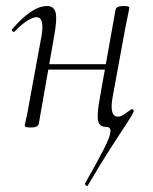

<svg xmlns="http://www.w3.org/2000/svg" viewBox="-20 -415 507 637"><path d="M271 201Q270 204 265.5 200.5Q261 197 262 194Q304 120 324.5 79.5Q345 39 346.5 22.5Q348 6 332 6Q310 6 305.5 -14Q301 -34 311 -89L363 -381Q365 -395 388 -395Q402 -395 405.5 -393.5Q409 -392 409 -389Q409 -386 404 -363Q399 -340 394 -313L353 -89Q343 -28 371 -28Q380 -28 390 -34.5Q400 -41 408 -47Q416 -53 418 -53Q420 -53 422.5 -50Q425 -47 423 -44Q421 -37 403 -9.5Q385 18 351.5 69.5Q318 121 271 201ZM83 8Q70 8 66 6.5Q62 5 62 2Q62 -1 67.5 -24.5Q73 -48 77 -74L118 -297Q128 -358 101 -358Q89 -358 70 -346Q51 -334 29 -311Q26 -307 21.5 -311.5Q17 -316 21 -319Q54 -357 82.5 -376Q111 -395 136 -395Q159 -395 164.5 -373.5Q170 -352 160 -297L109 -6Q107 8 83 8ZM118 -184 122 -202H352L349 -184Z"/></svg>

Font: Cormorant Light
Style: Italic
Weight: 300
Italic angle: -10°
Designer: Christian Thalmann (Catharsis Fonts)
Foundry: Catharsis Fonts
Version: Version 4.000